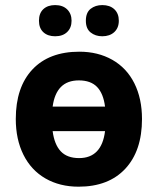

<svg xmlns="http://www.w3.org/2000/svg" viewBox="-20 -718 615 748"><path d="M533.2 -254.4Q533.2 -130.4 468 -60.5Q402.8 9.3 286.1 9.3Q212.9 9.3 157.2 -22.7Q101.6 -54.7 71.5 -114.7Q41.5 -174.8 41.5 -254.4Q41.5 -378.4 106.4 -447.5Q171.4 -516.6 289.1 -516.6Q361.8 -516.6 417.7 -484.9Q473.6 -453.1 503.4 -393.6Q533.2 -334 533.2 -254.4ZM288.1 -102.1Q332 -102.1 357.4 -128.4Q382.8 -154.8 389.2 -207H185.1Q191.9 -154.8 216.8 -128.4Q241.7 -102.1 288.1 -102.1ZM287.1 -404.8Q242.7 -404.8 217.3 -379.2Q191.9 -353.5 185.1 -302.7H389.2Q382.8 -353.5 358.2 -379.2Q333.5 -404.8 287.1 -404.8ZM131.8 -637.2Q131.8 -666.5 148.9 -682.4Q166 -698.2 194.8 -698.2Q224.6 -698.2 241.7 -681.4Q258.8 -664.6 258.8 -637.2Q258.8 -609.9 241.7 -593.3Q224.6 -576.7 194.8 -576.7Q166 -576.7 148.9 -592.5Q131.8 -608.4 131.8 -637.2ZM314.5 -637.2Q314.5 -668.9 333 -683.6Q351.6 -698.2 378.4 -698.2Q408.2 -698.2 425.5 -681.9Q442.9 -665.5 442.9 -637.2Q442.9 -609.4 425.3 -593Q407.7 -576.7 378.4 -576.7Q351.6 -576.7 333 -591.6Q314.5 -606.4 314.5 -637.2Z"/></svg>

Font: Bpm'online Open Sans
Style: Bold
Weight: 700
Foundry: Ascender Corporation
Version: Version 1.10